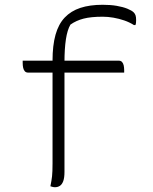

<svg xmlns="http://www.w3.org/2000/svg" viewBox="-20 -780 640 804"><path d="M75 -526H477Q486 -526 491 -520.5Q496 -515 498 -506Q500 -497 500 -486Q500 -484 500 -481Q500 -478 500 -476H98Q89 -476 84 -481.5Q79 -487 77 -496Q75 -505 75 -516Q75 -518 75 -521Q75 -524 75 -526ZM250 -60Q250 -36 245 -22Q240 -8 231 -2Q222 4 210 4Q205 4 199.5 2.5Q194 1 191 0Q196 -24 198 -42Q200 -60 200 -96Q200 -150 200 -203.5Q200 -257 200 -311.5Q200 -366 200 -419Q200 -472 200 -526Q200 -590 212.5 -634.5Q225 -679 251 -706.5Q277 -734 316.5 -747Q356 -760 410 -760Q443 -760 469 -755.5Q495 -751 513.5 -743.5Q532 -736 540 -728Q545 -723 547.5 -716Q550 -709 550 -696Q550 -691 549.5 -685Q549 -679 547 -675H541Q522 -687 500 -694.5Q478 -702 455 -706Q432 -710 410 -710Q361 -710 330 -702Q299 -694 275 -677Q262 -655 256 -615.5Q250 -576 250 -520Q250 -474 250 -428Q250 -382 250 -336Q250 -290 250 -244Q250 -198 250 -152Q250 -106 250 -60Z"/></svg>

Font: Recursive Monospace Casual Light
Style: Regular
Weight: 300
Version: Version 1.047